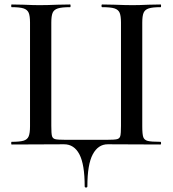

<svg xmlns="http://www.w3.org/2000/svg" viewBox="-20 -645 770 857"><path d="M266 -1 32 0Q30 0 30 -6Q30 -12 32 -12Q68 -12 85 -17Q102 -22 108 -36.5Q114 -51 114 -81V-544Q114 -574 108 -588Q102 -602 85 -607.5Q68 -613 32 -613Q30 -613 30 -619Q30 -625 32 -625L85 -624Q129 -622 156 -622Q189 -622 237 -624L293 -625Q295 -625 295 -619Q295 -613 293 -613Q256 -613 238.5 -607.5Q221 -602 215 -588Q209 -574 209 -544V-83Q209 -49 212 -38Q215 -27 226 -24Q237 -21 271 -21H458Q492 -21 503 -24Q514 -27 517 -38Q520 -49 520 -83V-544Q520 -574 514 -588Q508 -602 491 -607.5Q474 -613 436 -613Q433 -613 433 -619Q433 -625 436 -625L491 -624Q541 -622 572 -622Q600 -622 644 -624L697 -625Q699 -625 699 -619Q699 -613 697 -613Q661 -613 644 -607.5Q627 -602 621 -588Q615 -574 615 -544V-81Q615 -46 619.5 -33Q624 -20 639.5 -16Q655 -12 696 -12Q699 -12 699 -6Q699 0 696 0L461 -1Q418 -1 394 44Q370 89 370 187Q370 192 364 192Q358 192 358 187Q358 89 334.5 44Q311 -1 266 -1Z"/></svg>

Font: Cormorant Garamond SemiBold
Style: Regular
Weight: 600
Designer: Christian Thalmann (Catharsis Fonts)
Foundry: Catharsis Fonts
Version: Version 4.000